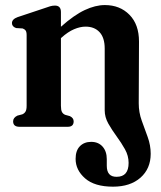

<svg xmlns="http://www.w3.org/2000/svg" viewBox="-20 -488 618 739"><path d="M383 -63.5V-301Q383 -343 363.2 -364.2Q343.5 -385.5 309.5 -385.5Q288.5 -385.5 265 -375.5Q241.5 -365.5 216.5 -343L214.5 -341V-81Q214.5 -64.5 218.5 -57Q222.5 -49.5 231 -46L249 -41Q263.5 -34 263.5 -21Q263.5 0 241 0H55Q30.5 0 30.5 -21Q30.5 -35 47 -43L66 -48Q74 -51.5 78.2 -58.5Q82.5 -65.5 82.5 -81V-352.5Q82.5 -365.5 78.5 -370.8Q74.5 -376 67 -378.5L42 -380Q26 -385.5 26 -399Q26 -414 47.5 -422L149.5 -456Q163.5 -461 172.8 -463.8Q182 -466.5 191.5 -466.5Q214.5 -466.5 214.5 -441.5V-385Q265 -430 306 -449.2Q347 -468.5 383.5 -468.5Q441.5 -468.5 478.2 -431.2Q515 -394 515 -328L514 -90.5Q514 -55.5 525.5 -23.8Q537 8 548.5 39.5Q560 71 560 104Q560 161 520.8 195.8Q481.5 230.5 415 230.5Q344 230.5 307.5 198.5Q271 166.5 271 123.5Q271 91.5 287.5 74.8Q304 58 331 58Q358.5 58 374.8 76.2Q391 94.5 391 124.5V150Q391 193 429 192.5Q475 192.5 475 139Q475 111.5 461 86.5Q447 61.5 429 37Q411 12.5 397 -12.2Q383 -37 383 -63.5Z"/></svg>

Font: Fraunces 72pt S050 SemiBold
Style: Regular
Weight: 600
Version: Version 1.000; ttfautohint (v1.8.3)